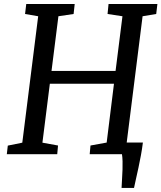

<svg xmlns="http://www.w3.org/2000/svg" viewBox="-20 -763 799 950"><path d="M18.6 -42.5 90.3 -57.1 168.9 -682.6 104 -693.8 109.9 -743.2H349.6L344.2 -693.8L269 -682.6L234.9 -412.1H551.8L585.9 -682.6L512.2 -693.8L517.1 -743.2H758.8L752.9 -693.8L685.5 -682.6L606.9 -57.6H687Q683.1 -25.9 677.2 5.9Q671.4 37.6 665 67.1Q658.7 96.7 652.8 122.3Q647 147.9 643.1 167H581.5Q582.5 143.6 584 120.4Q585.4 97.2 586.2 75.7Q586.9 54.2 586.4 34.9Q585.9 15.6 583.5 0H423.8L427.7 -43L507.8 -57.6L543.9 -348.6H226.6L189.9 -57.1L267.1 -43L263.2 0H13.7Z"/></svg>

Font: Merriweather
Style: Italic
Weight: 400
Italic angle: -7°
Designer: Eben Sorkin ( eben@eyebytes.com )
Foundry: Eben Sorkin ( eben@eyebytes.com )
Version: Version 1.005; ttfautohint (v0.97) -l 13 -r 13 -G 200 -x 24 